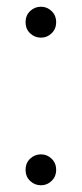

<svg xmlns="http://www.w3.org/2000/svg" viewBox="-20 -547 243 571"><path d="M102 -435Q83 -435 69.5 -448Q56 -461 56 -481Q56 -501 69.5 -514Q83 -527 102 -527Q120 -527 133.5 -514Q147 -501 147 -481Q147 -461 133.5 -448Q120 -435 102 -435ZM102 4Q83 4 69.5 -9Q56 -22 56 -42Q56 -62 69.5 -75Q83 -88 102 -88Q120 -88 133.5 -75Q147 -62 147 -42Q147 -22 133.5 -9Q120 4 102 4Z"/></svg>

Font: Montserrat-Alt1 Light
Style: Regular
Weight: 300
Designer: Differentunic
Foundry: Differentunic
Version: Version 7.222